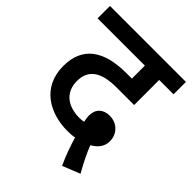

<svg xmlns="http://www.w3.org/2000/svg" viewBox="-198 -727 899 899"><g transform="rotate(45 251.5 -278.0)"><path d="M371 66 458 31C431 -17 411 -57 396 -96C430 -115 448 -141 448 -174C448 -219 415 -258 363 -258C320 -258 293 -233 293 -190C293 -178 295 -165 298 -153C288 -151 279 -150 270 -150C190 -150 139 -191 139 -264C139 -339 190 -374 291 -374H408V-540H503V-622H0V-540H313V-454H277C125 -454 44 -393 44 -269C44 -125 160 -67 273 -67C291 -67 306 -68 320 -71C332 -30 349 20 371 66Z"/></g></svg>

Font: Noto Sans Devanagari SemiCondensed Medium
Style: Regular
Weight: 500
Width: 4
Designer: Jelle Bosma - Monotype Design Team
Foundry: Monotype Imaging Inc.
Version: Version 2.004